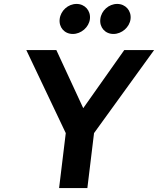

<svg xmlns="http://www.w3.org/2000/svg" viewBox="-20 -958 805 978"><path d="M284 -861C279 -819 308 -785 351 -785C393 -785 433 -819 438 -861C443 -904 412 -938 370 -938C327 -938 289 -904 284 -861ZM491 -861C486 -819 515 -785 558 -785C600 -785 640 -819 645 -861C650 -904 619 -938 577 -938C534 -938 496 -904 491 -861ZM765 -703H613L404 -407L267 -703H114L315 -280L281 0H425L459 -280Z"/></svg>

Font: Bluebird
Style: Obl
Weight: 400
Designer: Jasper
Foundry: Cannot Into Space Fonts
Version: Version 0.98